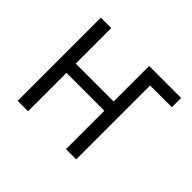

<svg xmlns="http://www.w3.org/2000/svg" viewBox="-124 -684 849 849"><g transform="rotate(45 300.0 -260.0)"><path d="M71 0V-520H136V-298H373V-520H573V-462H437V0H373V-240H136V0Z"/></g></svg>

Font: Iosevka SS04 Light Extended
Style: Regular
Weight: 300
Width: 7
Monospace: yes
Designer: Belleve Invis
Foundry: Belleve Invis
Version: Version 19.0.0; ttfautohint (v1.8.4)